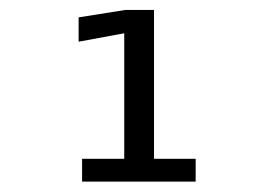

<svg xmlns="http://www.w3.org/2000/svg" viewBox="-20 -628 540 378"><path d="M141.6 -315.4H224.6V-562.5L134.8 -545.9V-593.8L226.6 -608.4H283.2V-315.4H365.2V-270.5H141.6Z"/></svg>

Font: BabelStone Xiangqi
Style: Regular
Weight: 400
Designer: Andrew West
Foundry: BabelStone
Version: Version 11.000 June 09, 2018